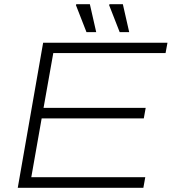

<svg xmlns="http://www.w3.org/2000/svg" viewBox="-20 -888 818 908"><path d="M64 0 184 -686H772L763 -637H232L186 -378H669L660 -328H177L128 -50H667L658 0ZM389 -736 339 -864 341 -868H405L435 -736ZM546 -736 496 -864 498 -868H561L591 -736Z"/></svg>

Font: Archivo SemiExpanded Thin
Style: Italic
Weight: 250
Width: 6
Italic angle: -10°
Designer: Hector Gatti
Foundry: Omnibus-Type
Version: Version 2.001